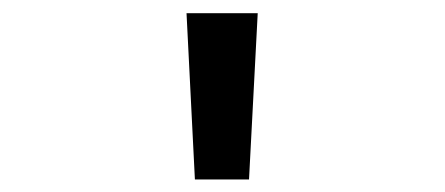

<svg xmlns="http://www.w3.org/2000/svg" viewBox="-20 -768 690 298"><path d="M282.5 -489.5 269.5 -747.5H380L366.5 -489.5Z"/></svg>

Font: Azeret Mono Thin
Style: Regular
Weight: 100
Designer: Martin Vácha
Foundry: Displaay
Version: Version 1.002